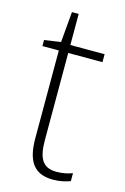

<svg xmlns="http://www.w3.org/2000/svg" viewBox="-106 -708 500 769"><g transform="rotate(15 144.0 -324.0)"><path d="M199 -24C140 -24 122 -62 122 -135V-496H264V-529H122V-658H94L83 -531L15 -521V-496H83V-133C83 -39 113 10 194 10C224 10 246 4 265 -3V-36C247 -29 225 -24 199 -24Z"/></g></svg>

Font: Noto Sans Myanmar SemiCondensed ExtraLight
Style: Regular
Weight: 200
Width: 4
Designer: Monotype Design Team
Foundry: Monotype Imaging Inc.
Version: Version 2.107